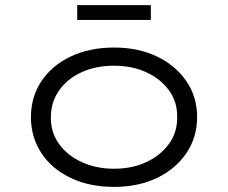

<svg xmlns="http://www.w3.org/2000/svg" viewBox="-20 -721 892 751"><path d="M426 10Q330 10 256.5 -25Q183 -60 142 -122Q101 -184 101 -263Q101 -342 142 -403.5Q183 -465 256.5 -500Q330 -535 426 -535Q521 -535 594 -500Q667 -465 709 -403.5Q751 -342 751 -263Q751 -184 709 -122Q667 -60 594 -25Q521 10 426 10ZM426 -61Q497 -61 552.5 -87Q608 -113 641 -158.5Q674 -204 673 -263Q674 -322 641.5 -367Q609 -412 553 -438Q497 -464 426 -464Q355 -464 299 -438.5Q243 -413 211 -367Q179 -321 179 -263Q178 -204 210.5 -158.5Q243 -113 299.5 -87Q356 -61 426 -61ZM282 -643V-701H570V-643Z"/></svg>

Font: Lexend Peta Light
Style: Regular
Weight: 300
Version: Version 1.007